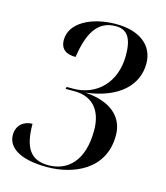

<svg xmlns="http://www.w3.org/2000/svg" viewBox="-110 -808 779 903"><g transform="rotate(15 279.5 -357.0)"><path d="M203 10C327 10 478 -48 478 -217C478 -311 407 -367 288 -375C449 -395 529 -477 529 -581C529 -672 455 -724 345 -724C223 -724 125 -671 125 -589C125 -540 157 -525 199 -525C216 -635 251 -714 345 -714C401 -714 426 -677 426 -593C426 -460 340 -378 227 -378H195L193 -368H236C324 -368 373 -311 373 -214C373 -62 298 0 207 0C119 0 85 -54 85 -169C43 -169 9 -142 9 -95C9 -40 60 10 203 10Z"/></g></svg>

Font: Noto Serif Display
Style: Italic
Weight: 400
Italic angle: -12°
Designer: Monotype Design Team
Foundry: Monotype Imaging Inc.
Version: Version 2.009